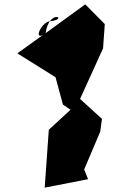

<svg xmlns="http://www.w3.org/2000/svg" viewBox="-20 -781 595 885"><path d="M368 0 442 -174 450 -233 349 -325 455 -558 463 -670 373 -761 190 -628C207 -745 301 -692 210 -683C173 -680 134 -598 178 -620L60 -535L236 -425L270 -299L305 -275L205 -183L186 84L386 45Z"/></svg>

Font: Asimov Silicon
Style: Regular
Weight: 400
Designer: Google
Version: Version 2.000980; 2014